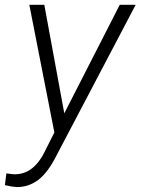

<svg xmlns="http://www.w3.org/2000/svg" viewBox="-63 -548 573 783"><path d="M199.2 -85.9 425.3 -528.3H490.2L168 85Q132.3 156.2 92.5 186Q52.7 215.8 3.9 214.8Q-14.6 213.9 -43 207L-37.1 159.2L-7.8 162.6Q74.2 166 121.6 65.9L158.7 -7.8L56.6 -528.3H117.7Z"/></svg>

Font: Roboto Light
Style: Italic
Weight: 300
Italic angle: -12°
Designer: Google
Version: Version 2.134; 2016; ttfautohint (v1.6)